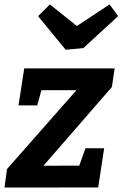

<svg xmlns="http://www.w3.org/2000/svg" viewBox="-25 -841 550 861"><path d="M442 -176 415.4 -0.3 -4.9 0 6.6 -83.2 343.9 -466 359.5 -436.5H127.3L169.7 -468.7L142 -368.5H58.1L83.6 -534.3H489.1L476.8 -450.8L134.7 -57.4L135.4 -97.8L357.1 -98.1L315.5 -57.1L358.4 -176ZM466.3 -821.2 504.7 -768.6 348.6 -625.3 269.5 -617.8 145.8 -768.6 198.7 -821.2 363.6 -689.2 268.7 -690.6Z"/></svg>

Font: Bitter Thin
Style: Italic
Weight: 100
Italic angle: -9°
Designer: Sol Matas, and Bitter project Authors
Foundry: Sol Matas
Version: Version 2.002